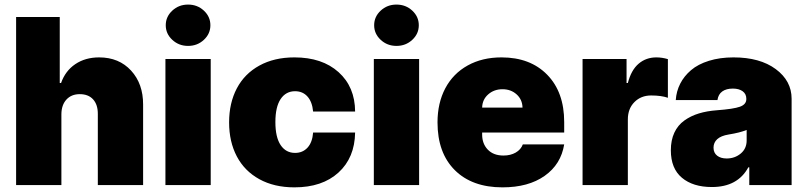

<svg xmlns="http://www.w3.org/2000/svg" viewBox="-20 -801 3490 831"><path d="M245.7 -306.8V0H49.7V-727.3H238.6V-441.8H244.3Q262.8 -494.3 305.9 -523.4Q349.1 -552.6 409.1 -552.6Q495 -552.6 547.4 -495.4Q599.8 -438.2 599.4 -348V0H403.4V-306.8Q403.8 -347.7 383.2 -370.6Q362.6 -393.5 325.3 -393.5Q289.1 -393.5 267.6 -370.2Q246.1 -346.9 245.7 -306.8Z M696 0V-545.5H892V0ZM862.4 -628.6Q834.2 -602.3 794 -602.3Q753.9 -602.3 725.7 -628.6Q697.4 -654.8 697.4 -691.8Q697.4 -728.7 725.7 -755Q753.9 -781.2 794 -781.2Q834.2 -781.2 862.4 -755Q890.6 -728.7 890.6 -691.8Q890.6 -654.8 862.4 -628.6Z M1254.3 9.9Q1166.9 9.9 1102.6 -25.4Q1038.4 -60.7 1005 -124.1Q971.6 -187.5 971.6 -271.3Q971.6 -355.1 1005 -418.5Q1038.4 -481.9 1102.6 -517.2Q1166.9 -552.6 1254.3 -552.6Q1374.3 -552.6 1445.3 -488.8Q1516.3 -425.1 1517 -318.2H1335.2Q1331.3 -360.4 1310.7 -383.3Q1290.1 -406.2 1257.1 -406.2Q1217.3 -406.2 1194.6 -372.3Q1171.9 -338.4 1171.9 -272.7Q1171.9 -207 1194.6 -173.1Q1217.3 -139.2 1257.1 -139.2Q1290.1 -139.2 1311.1 -162.1Q1332 -185 1335.2 -227.3H1517Q1515.3 -118.3 1445 -54.2Q1374.6 9.9 1254.3 9.9Z M1598 0V-545.5H1794V0ZM1764.4 -628.6Q1736.2 -602.3 1696 -602.3Q1655.9 -602.3 1627.7 -628.6Q1599.4 -654.8 1599.4 -691.8Q1599.4 -728.7 1627.7 -755Q1655.9 -781.2 1696 -781.2Q1736.2 -781.2 1764.4 -755Q1792.6 -728.7 1792.6 -691.8Q1792.6 -654.8 1764.4 -628.6Z M2154.8 9.9Q2023.4 9.9 1948.5 -64.6Q1873.6 -139.2 1873.6 -271.3Q1873.6 -355.1 1907.3 -418.9Q1941.1 -482.6 2004.1 -517.6Q2067.1 -552.6 2150.6 -552.6Q2274.9 -552.6 2348.4 -477.5Q2421.9 -402.3 2421.9 -272.7V-227.3H2066.8V-218.8Q2066.8 -178.6 2091.4 -153.2Q2116.1 -127.8 2159.1 -127.8Q2189.6 -127.8 2212 -140.6Q2234.4 -153.4 2242.9 -176.1H2421.9Q2408 -89.8 2337.5 -40Q2267 9.9 2154.8 9.9ZM2066.8 -335.2H2241.5Q2240.8 -370 2216.1 -392.4Q2191.4 -414.8 2154.8 -414.8Q2118.3 -414.8 2092.9 -392.4Q2067.5 -370 2066.8 -335.2Z M2501.4 0V-545.5H2691.8V-441.8H2697.4Q2712 -497.9 2744 -525.2Q2775.9 -552.6 2821 -552.6Q2845.5 -552.6 2870.7 -545.1V-377.8Q2842 -387.8 2798.3 -387.8Q2754.3 -387.8 2725.9 -359.2Q2697.4 -330.6 2697.4 -284.1V0Z M3061.1 8.5Q2979.4 8.5 2931.5 -31.6Q2883.5 -71.7 2883.5 -150.6Q2883.5 -194.2 2898.6 -226.7Q2913.7 -259.2 2941.8 -279.3Q2969.8 -299.4 3004.8 -310Q3039.8 -320.7 3083.8 -323.9Q3154.8 -329.2 3182.5 -339.1Q3210.2 -349.1 3210.2 -372.2V-373.6Q3210.2 -394.5 3194.2 -406.1Q3178.3 -417.6 3152 -417.6Q3123.2 -417.6 3106 -405.2Q3088.8 -392.8 3085.2 -367.9H2904.8Q2907.3 -405.9 2924 -438.7Q2940.7 -471.6 2970.9 -497.3Q3001.1 -523.1 3048.3 -537.8Q3095.5 -552.6 3154.8 -552.6Q3269.2 -552.6 3337.7 -501.8Q3406.2 -451 3406.2 -373.6V0H3223V-76.7H3218.8Q3172.6 8.5 3061.1 8.5ZM3125 -115.1Q3160.2 -115.1 3185.9 -136.4Q3211.6 -157.7 3211.6 -193.2V-238.6Q3182.5 -226.6 3133.5 -218.8Q3100.5 -213.4 3084.3 -198.7Q3068.2 -183.9 3068.2 -161.9Q3068.2 -139.6 3083.8 -127.3Q3099.4 -115.1 3125 -115.1Z"/></svg>

Font: Karasuma Gothic
Style: Black
Weight: 900
Designer: Rasmus Andersson / Ryoko Nishizuka
Foundry: Genbu
Version: Version 1.00